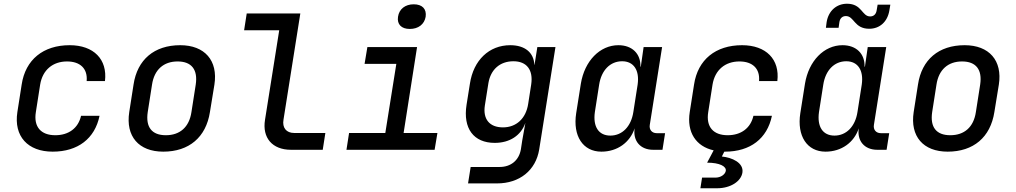

<svg xmlns="http://www.w3.org/2000/svg" viewBox="-20 -802 5440 1028"><path d="M262 10C397 10 488 -60 513 -182H414C399 -116 348 -78 276 -78C200 -78 159 -122 172 -202L195 -349C208 -428 263 -473 339 -473C410 -473 450 -434 444 -368H542C556 -484 482 -560 353 -560C212 -560 116 -483 96 -349L73 -202C53 -72 129 10 262 10Z M854 10C992 10 1083 -67 1104 -202L1128 -349C1148 -478 1076 -560 945 -560C806 -560 715 -483 695 -349L672 -202C652 -72 723 10 854 10ZM868 -78C793 -78 759 -121 771 -202L794 -349C806 -429 856 -473 931 -473C1006 -473 1040 -429 1028 -349L1005 -202C993 -121 943 -78 868 -78Z M1538 0H1708L1722 -90H1555C1513 -90 1490 -118 1498 -162L1588 -730H1301L1287 -640H1475L1399 -161C1383 -64 1438 0 1538 0Z M2174 -647C2220 -647 2252 -672 2259 -712C2265 -754 2241 -779 2195 -779C2150 -779 2117 -754 2111 -712C2105 -672 2129 -647 2174 -647ZM1835 0H2307L2322 -90H2141L2213 -550H1947L1932 -460H2102L2043 -90H1849Z M2486 180H2641C2762 180 2849 110 2867 -2L2954 -550H2857L2842 -455H2841C2838 -521 2790 -560 2712 -560C2599 -560 2515 -480 2496 -354L2478 -241C2458 -114 2516 -37 2629 -37C2709 -37 2769 -76 2793 -144L2776 -49L2769 -3C2759 56 2716 92 2655 92H2500ZM2673 -120C2600 -120 2565 -165 2576 -237L2595 -357C2607 -429 2656 -474 2729 -474C2800 -474 2836 -428 2824 -349L2808 -246C2796 -167 2744 -120 2673 -120Z M3200 10C3285 10 3353 -39 3378 -115C3368 -48 3408 0 3477 0H3527L3541 -89H3496C3471 -89 3455 -107 3459 -133L3525 -550H3426L3411 -445H3409C3411 -514 3365 -560 3291 -560C3192 -560 3110 -476 3090 -354L3065 -196C3046 -74 3101 10 3200 10ZM3248 -76C3185 -76 3154 -124 3165 -202L3188 -349C3200 -426 3247 -474 3311 -474C3373 -474 3405 -426 3394 -349L3371 -202C3359 -124 3311 -76 3248 -76Z M3730 206H3819C3893 206 3948 168 3955 122C3963 69 3898 41 3845 36L3858 10C3859 10 3861 10 3862 10C3997 10 4088 -60 4113 -182H4014C3999 -116 3948 -78 3876 -78C3800 -78 3759 -122 3772 -202L3795 -349C3808 -428 3863 -473 3939 -473C4010 -473 4050 -434 4044 -368H4142C4156 -484 4082 -560 3953 -560C3812 -560 3716 -483 3696 -349L3673 -202C3656 -93 3707 -18 3801 3L3766 69C3834 69 3870 89 3866 113C3863 131 3840 149 3811 149H3739Z M4634 -648C4690 -648 4732 -685 4742 -747L4747 -777H4679L4674 -748C4671 -725 4657 -714 4639 -714C4594 -714 4596 -782 4515 -782C4460 -782 4416 -745 4406 -684L4402 -653H4470L4474 -682C4477 -705 4491 -716 4509 -716C4554 -716 4553 -648 4634 -648ZM4400 10C4485 10 4553 -39 4578 -115C4568 -48 4608 0 4677 0H4727L4741 -89H4696C4671 -89 4655 -107 4659 -133L4725 -550H4626L4611 -445H4609C4611 -514 4565 -560 4491 -560C4392 -560 4310 -476 4290 -354L4265 -196C4246 -74 4301 10 4400 10ZM4448 -76C4385 -76 4354 -124 4365 -202L4388 -349C4400 -426 4447 -474 4511 -474C4573 -474 4605 -426 4594 -349L4571 -202C4559 -124 4511 -76 4448 -76Z M5054 10C5192 10 5283 -67 5304 -202L5328 -349C5348 -478 5276 -560 5145 -560C5006 -560 4915 -483 4895 -349L4872 -202C4852 -72 4923 10 5054 10ZM5068 -78C4993 -78 4959 -121 4971 -202L4994 -349C5006 -429 5056 -473 5131 -473C5206 -473 5240 -429 5228 -349L5205 -202C5193 -121 5143 -78 5068 -78Z"/></svg>

Font: JetBrains Mono Medium
Style: Italic
Weight: 436
Italic angle: -9°
Monospace: yes
Designer: Philipp Nurullin, Konstantin Bulenkov
Foundry: JetBrains
Version: Version 2.305